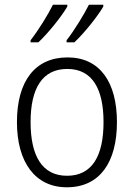

<svg xmlns="http://www.w3.org/2000/svg" viewBox="-20 -786 569 816"><path d="M419 -758V-766H358C338 -726 295 -655 263 -615V-606H296C338 -645 396 -718 419 -758ZM266 -758V-766H205C185 -725 143 -657 110 -615V-606H143C186 -646 243 -718 266 -758ZM477 -267C477 -436 405 -542 267 -542C129 -542 52 -441 52 -267C52 -96 130 10 264 10C404 10 477 -96 477 -267ZM110 -267C110 -411 160 -493 266 -493C375 -493 420 -404 420 -267C420 -124 372 -39 265 -39C158 -39 110 -125 110 -267Z"/></svg>

Font: Noto Sans Gujarati SemiCondensed Light
Style: Regular
Weight: 300
Width: 4
Designer: Jelle Bosma - Monotype Design Team, Universal Thirst
Foundry: Monotype Imaging Inc.
Version: Version 2.106